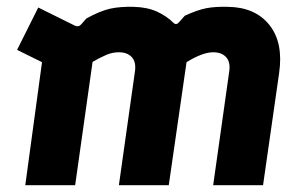

<svg xmlns="http://www.w3.org/2000/svg" viewBox="-20 -542 887 562"><path d="M54 0 103 -360 30 -396 92 -520 199 -467Q210 -462 217 -470L233 -488Q273 -510 302 -516.5Q331 -523 371 -522Q411 -521 439.5 -508Q468 -495 488 -475Q496 -467 505 -478L521 -496Q558 -513 584 -518Q610 -523 647 -522Q727 -521 768.5 -469Q810 -417 797 -328L750 0H604L651 -333Q655 -360 642 -374.5Q629 -389 604 -389Q573 -389 526 -360L474 0H328L375 -333Q379 -360 366 -374.5Q353 -389 328 -389Q309 -389 291.5 -381.5Q274 -374 251 -361L200 0Z"/></svg>

Font: Finlandica
Style: Bold Italic
Weight: 700
Italic angle: -8°
Designer: Niklas Ekholm, Juho Hiilivirta, Jaakko Suomalainen
Foundry: Helsinki Type Studio
Version: Version 1.064; ttfautohint (v1.8.4.7-5d5b)